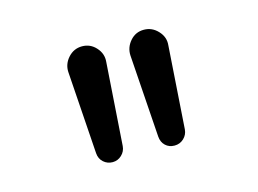

<svg xmlns="http://www.w3.org/2000/svg" viewBox="-52 -864 604 449"><g transform="rotate(-15 250.0 -640.0)"><path d="M291 -530.3 277.3 -730.5Q276.4 -750 289.6 -765.1Q302.7 -780.3 322.8 -780.3Q342.8 -780.3 356.9 -765.1Q371.1 -750 369.1 -730.5L355.5 -530.3Q354.5 -517.6 345.2 -508.8Q335.9 -500 322.8 -500Q309.6 -500 300.8 -508.3Q292 -516.6 291 -530.3ZM140.6 -530.3 127 -730.5Q126 -750 139.6 -765.1Q153.3 -780.3 173.3 -780.3Q193.4 -780.3 207 -765.1Q220.7 -750 218.8 -730.5L205.1 -530.3Q204.1 -517.6 194.8 -508.8Q185.5 -500 172.9 -500Q160.2 -500 150.9 -508.3Q141.6 -516.6 140.6 -530.3Z"/></g></svg>

Font: Rounded-X Mgen+ 1m regular
Style: Regular
Weight: 400
Designer: [Source Han Sans]
Ryoko NISHIZUKA  (kana & ideographs); Paul D. Hunt (Latin, Greek & Cyrillic); Wenlong ZHANG  (bopomofo
Version: Version 1.059.20150602